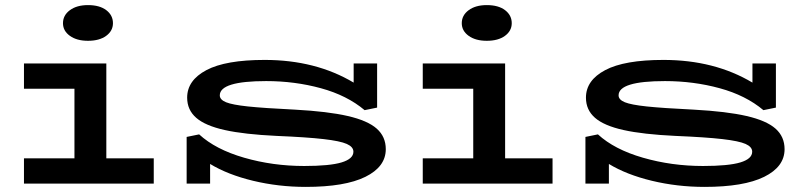

<svg xmlns="http://www.w3.org/2000/svg" viewBox="-20 -720 3182 753"><path d="M227 -629Q227 -660 254 -680Q281 -700 325 -700Q371 -700 397 -680Q423 -660 423 -629Q423 -599 396.5 -579.5Q370 -560 325 -560Q281 -560 254 -579.5Q227 -599 227 -629ZM583 -99V0H74V-99H272V-372H74V-471H397V-99Z M1493 -135Q1493 -66 1413 -26.5Q1333 13 1179 13Q1072 13 972.5 -11Q873 -35 804 -77V0H712V-183L761 -193Q825 -134 937.5 -101.5Q1050 -69 1173 -69Q1273 -69 1319.5 -83Q1366 -97 1366 -125Q1366 -144 1340 -155.5Q1314 -167 1249 -174.5Q1184 -182 1065 -187Q938 -193 861.5 -210Q785 -227 749.5 -258Q714 -289 714 -337Q714 -405 789.5 -445Q865 -485 1018 -485Q1218 -485 1367 -396V-471H1459V-298L1410 -288Q1341 -346 1238.5 -374Q1136 -402 1024 -402Q842 -402 842 -346Q842 -329 866.5 -319Q891 -309 952.5 -302.5Q1014 -296 1137 -290Q1266 -283 1344 -265Q1422 -247 1457.5 -215.5Q1493 -184 1493 -135Z M1791 -629Q1791 -660 1818 -680Q1845 -700 1889 -700Q1935 -700 1961 -680Q1987 -660 1987 -629Q1987 -599 1960.5 -579.5Q1934 -560 1889 -560Q1845 -560 1818 -579.5Q1791 -599 1791 -629ZM2147 -99V0H1638V-99H1836V-372H1638V-471H1961V-99Z M3057 -135Q3057 -66 2977 -26.5Q2897 13 2743 13Q2636 13 2536.5 -11Q2437 -35 2368 -77V0H2276V-183L2325 -193Q2389 -134 2501.5 -101.5Q2614 -69 2737 -69Q2837 -69 2883.5 -83Q2930 -97 2930 -125Q2930 -144 2904 -155.5Q2878 -167 2813 -174.5Q2748 -182 2629 -187Q2502 -193 2425.5 -210Q2349 -227 2313.5 -258Q2278 -289 2278 -337Q2278 -405 2353.5 -445Q2429 -485 2582 -485Q2782 -485 2931 -396V-471H3023V-298L2974 -288Q2905 -346 2802.5 -374Q2700 -402 2588 -402Q2406 -402 2406 -346Q2406 -329 2430.5 -319Q2455 -309 2516.5 -302.5Q2578 -296 2701 -290Q2830 -283 2908 -265Q2986 -247 3021.5 -215.5Q3057 -184 3057 -135Z"/></svg>

Font: BioRhyme Expanded
Style: Bold
Weight: 700
Width: 7
Designer: Aoife Mooney
Foundry: Aoife Mooney Type
Version: Version 1.000